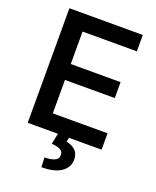

<svg xmlns="http://www.w3.org/2000/svg" viewBox="-170 -826 932 1146"><g transform="rotate(20 296.0 -253.5)"><path d="M68.4 0V-727.5H534.7V-623.5H189.9V-417.5H506.3V-316.4H189.9V-104H537.6V0ZM261.2 -2.9H331.1L325.2 26.9Q357.4 31.7 380.6 52.2Q403.8 72.8 404.3 111.8Q404.3 161.6 360.6 191.7Q316.9 221.7 235.4 221.2L233.4 159.7Q272.5 160.2 296.1 149.4Q319.8 138.7 320.3 115.2Q320.8 92.3 303 82Q285.2 71.8 246.1 67.9Z"/></g></svg>

Font: Inter Cardless Tabular Medium
Style: Regular
Weight: 500
Designer: Rasmus Andersson
Foundry: rsms
Version: Version 4.000;git-4fc901f